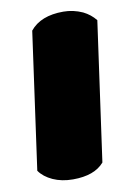

<svg xmlns="http://www.w3.org/2000/svg" viewBox="-76 -688 502 741"><g transform="rotate(-10 174.5 -317.0)"><path d="M224.6 -639.2Q263.7 -639.2 300.3 -622.6Q329.1 -608.4 348.6 -584L272.5 -39.6Q234.4 4.9 149.9 4.9Q106 4.9 71.5 -10.7Q37.1 -26.4 19.5 -51.8L94.2 -587.9Q135.7 -639.2 224.6 -639.2Z"/></g></svg>

Font: Modak
Style: Regular
Weight: 400
Version: Version 1.036;PS Version 1.000;hotconv 1.0.79;makeotf.lib2.5